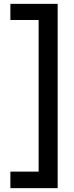

<svg xmlns="http://www.w3.org/2000/svg" viewBox="-20 -812 384 999"><path d="M280 -792V167H34V81H181V-708H34V-792Z"/></svg>

Font: Hubot Sans Medium
Style: Regular
Weight: 500
Designer: Deni Anggara
Foundry: GitHub, Inc., Subsidiary of Microsoft Corporation
Version: Version 2.000